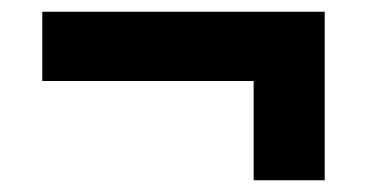

<svg xmlns="http://www.w3.org/2000/svg" viewBox="-20 -385 640 327"><path d="M533 -78H412V-247H52V-365H533Z"/></svg>

Font: IBM Plex Sans
Style: Bold
Weight: 700
Designer: Mike Abbink, Paul van der Laan, Pieter van Rosmalen
Foundry: Bold Monday
Version: Version 3.201